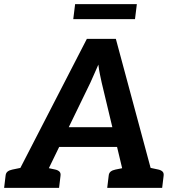

<svg xmlns="http://www.w3.org/2000/svg" viewBox="-41 -913 849 933"><path d="M8 0 381 -724H522L717 0H610Q592 0 581.5 -9Q571 -18 568 -31L453 -512Q449 -531 444.5 -552Q440 -573 437 -599Q426 -573 416.5 -552.5Q407 -532 398 -511L165 -31Q160 -19 146.5 -9.5Q133 0 116 0ZM97 0 105 -67H197L189 0ZM211 -199 240 -295H553L558 -199ZM526 0 534 -67H632L624 0ZM-21 0 -14 -58Q-13 -72 -4.5 -79Q4 -86 19 -89L77 -101L78 0ZM147 0 172 -101 228 -89Q241 -86 248 -79Q255 -72 253 -58L246 0ZM480 0 487 -58Q488 -72 496.5 -79Q505 -86 520 -89L579 -101V0ZM648 0 673 -101 729 -89Q742 -86 749 -79Q756 -72 754 -58L747 0ZM315 -820 324 -893H624L615 -820Z"/></svg>

Font: Aleo
Style: Bold Italic
Weight: 700
Italic angle: -7°
Version: Version 2.001;gftools[0.9.29]